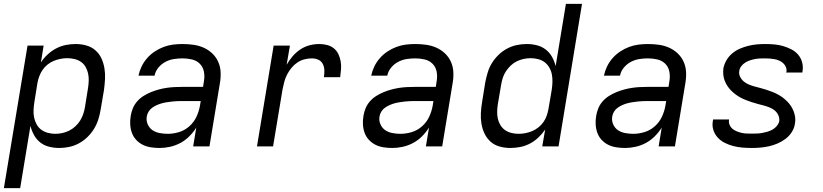

<svg xmlns="http://www.w3.org/2000/svg" viewBox="-24 -755 4244 990"><path d="M-4 215 118 -520H201L187 -433Q201 -455 221.5 -474Q242 -493 266 -505.5Q290 -518 315.5 -523Q341 -528 366 -528Q395 -528 421.5 -520.5Q448 -513 468 -495.5Q488 -478 499 -454Q510 -430 514.5 -403Q519 -376 517.5 -347.5Q516 -319 512 -290L495 -190Q491 -165 483 -139.5Q475 -114 461 -91Q447 -68 427 -48.5Q407 -29 383 -16Q359 -3 333 2.5Q307 8 282 8Q255 8 229 1.5Q203 -5 183.5 -20.5Q164 -36 151.5 -58.5Q139 -81 133 -106L80 215ZM262 -65Q279 -65 297.5 -69Q316 -73 333 -81.5Q350 -90 364.5 -103.5Q379 -117 389 -133Q399 -149 405 -166.5Q411 -184 414 -202L430 -302Q433 -321 433.5 -340Q434 -359 430 -377Q426 -395 417 -410.5Q408 -426 393.5 -436Q379 -446 360.5 -450.5Q342 -455 323 -455Q306 -455 288 -451.5Q270 -448 253 -441Q236 -434 221 -422Q206 -410 195.5 -394.5Q185 -379 178.5 -361.5Q172 -344 169 -327L153 -227Q150 -207 149 -187Q148 -167 152 -148.5Q156 -130 165 -113.5Q174 -97 189 -86Q204 -75 223 -70Q242 -65 262 -65Z M799 8H798Q776 8 753.5 4.5Q731 1 712 -8.5Q693 -18 678.5 -33.5Q664 -49 656.5 -69Q649 -89 647.5 -111.5Q646 -134 650 -157Q653 -177 661 -196.5Q669 -216 683.5 -232.5Q698 -249 716.5 -260.5Q735 -272 754.5 -280Q774 -288 794.5 -293.5Q815 -299 835 -302Q855 -305 875.5 -306Q896 -307 916 -307H1023L1028 -339Q1032 -364 1027 -387.5Q1022 -411 1005.5 -427Q989 -443 965.5 -448.5Q942 -454 917 -454Q895 -454 872.5 -450.5Q850 -447 829 -436Q808 -425 792.5 -406Q777 -387 773 -365H690Q695 -389 706 -412Q717 -435 734.5 -455Q752 -475 774 -489.5Q796 -504 820 -513Q844 -522 868.5 -525Q893 -528 917 -528Q946 -528 974 -524Q1002 -520 1026.5 -509Q1051 -498 1070.5 -479.5Q1090 -461 1101 -436.5Q1112 -412 1113.5 -384Q1115 -356 1110 -327L1056 0H972L988 -97Q973 -73 952 -52Q931 -31 905.5 -17.5Q880 -4 852.5 2Q825 8 799 8ZM841 -65Q870 -65 899.5 -74Q929 -83 952.5 -104Q976 -125 989 -153Q1002 -181 1007 -210L1011 -234H916Q903 -234 890 -233.5Q877 -233 864 -231.5Q851 -230 837.5 -228Q824 -226 811 -222.5Q798 -219 785.5 -213.5Q773 -208 761.5 -200Q750 -192 742.5 -180Q735 -168 733 -155Q729 -134 737.5 -114.5Q746 -95 762 -84Q778 -73 799 -69Q820 -65 841 -65Z M1301 0 1387 -520H1471L1454 -421Q1467 -444 1484.5 -464.5Q1502 -485 1524.5 -500Q1547 -515 1572 -521.5Q1597 -528 1622 -528Q1643 -528 1662.5 -523Q1682 -518 1697 -506Q1712 -494 1720.5 -476.5Q1729 -459 1732.5 -439Q1736 -419 1734.5 -398.5Q1733 -378 1730 -357H1646Q1649 -375 1648.5 -392.5Q1648 -410 1640.5 -425Q1633 -440 1617.5 -447Q1602 -454 1584 -454Q1565 -454 1545.5 -449Q1526 -444 1509 -432.5Q1492 -421 1479 -405Q1466 -389 1456.5 -371Q1447 -353 1442 -333.5Q1437 -314 1433 -295L1384 0Z M1999 8H1998Q1976 8 1953.5 4.5Q1931 1 1912 -8.5Q1893 -18 1878.5 -33.5Q1864 -49 1856.5 -69Q1849 -89 1847.5 -111.5Q1846 -134 1850 -157Q1853 -177 1861 -196.5Q1869 -216 1883.5 -232.5Q1898 -249 1916.5 -260.5Q1935 -272 1954.5 -280Q1974 -288 1994.5 -293.5Q2015 -299 2035 -302Q2055 -305 2075.5 -306Q2096 -307 2116 -307H2223L2228 -339Q2232 -364 2227 -387.5Q2222 -411 2205.5 -427Q2189 -443 2165.5 -448.5Q2142 -454 2117 -454Q2095 -454 2072.5 -450.5Q2050 -447 2029 -436Q2008 -425 1992.5 -406Q1977 -387 1973 -365H1890Q1895 -389 1906 -412Q1917 -435 1934.5 -455Q1952 -475 1974 -489.5Q1996 -504 2020 -513Q2044 -522 2068.5 -525Q2093 -528 2117 -528Q2146 -528 2174 -524Q2202 -520 2226.5 -509Q2251 -498 2270.5 -479.5Q2290 -461 2301 -436.5Q2312 -412 2313.5 -384Q2315 -356 2310 -327L2256 0H2172L2188 -97Q2173 -73 2152 -52Q2131 -31 2105.5 -17.5Q2080 -4 2052.5 2Q2025 8 1999 8ZM2041 -65Q2070 -65 2099.5 -74Q2129 -83 2152.5 -104Q2176 -125 2189 -153Q2202 -181 2207 -210L2211 -234H2116Q2103 -234 2090 -233.5Q2077 -233 2064 -231.5Q2051 -230 2037.5 -228Q2024 -226 2011 -222.5Q1998 -219 1985.5 -213.5Q1973 -208 1961.5 -200Q1950 -192 1942.5 -180Q1935 -168 1933 -155Q1929 -134 1937.5 -114.5Q1946 -95 1962 -84Q1978 -73 1999 -69Q2020 -65 2041 -65Z M2607 8Q2579 8 2552 0.5Q2525 -7 2505.5 -24.5Q2486 -42 2474.5 -66Q2463 -90 2458.5 -117Q2454 -144 2455.5 -172.5Q2457 -201 2462 -230L2478 -330Q2483 -355 2490.5 -380.5Q2498 -406 2512 -429Q2526 -452 2546 -471.5Q2566 -491 2590 -504Q2614 -517 2640 -522.5Q2666 -528 2692 -528Q2719 -528 2744.5 -521.5Q2770 -515 2790 -499.5Q2810 -484 2822.5 -461.5Q2835 -439 2841 -414L2894 -735H2977L2856 0H2772L2787 -87Q2772 -65 2752 -46Q2732 -27 2708 -14.5Q2684 -2 2658 3Q2632 8 2607 8ZM2650 -65Q2668 -65 2685.5 -68.5Q2703 -72 2720 -79Q2737 -86 2752 -98Q2767 -110 2778 -125.5Q2789 -141 2795 -158.5Q2801 -176 2804 -193L2821 -293Q2824 -313 2824.5 -333Q2825 -353 2821.5 -371.5Q2818 -390 2808.5 -406.5Q2799 -423 2784.5 -434Q2770 -445 2751 -450Q2732 -455 2712 -455Q2694 -455 2675.5 -451Q2657 -447 2640 -438.5Q2623 -430 2609 -416.5Q2595 -403 2584.5 -387Q2574 -371 2568.5 -353.5Q2563 -336 2560 -318L2543 -218Q2540 -199 2539.5 -180Q2539 -161 2543 -143Q2547 -125 2556.5 -109.5Q2566 -94 2580.5 -84Q2595 -74 2613 -69.5Q2631 -65 2650 -65Z M3199 8H3198Q3176 8 3153.5 4.5Q3131 1 3112 -8.5Q3093 -18 3078.5 -33.5Q3064 -49 3056.5 -69Q3049 -89 3047.5 -111.5Q3046 -134 3050 -157Q3053 -177 3061 -196.5Q3069 -216 3083.5 -232.5Q3098 -249 3116.5 -260.5Q3135 -272 3154.5 -280Q3174 -288 3194.5 -293.5Q3215 -299 3235 -302Q3255 -305 3275.5 -306Q3296 -307 3316 -307H3423L3428 -339Q3432 -364 3427 -387.5Q3422 -411 3405.5 -427Q3389 -443 3365.5 -448.5Q3342 -454 3317 -454Q3295 -454 3272.5 -450.5Q3250 -447 3229 -436Q3208 -425 3192.5 -406Q3177 -387 3173 -365H3090Q3095 -389 3106 -412Q3117 -435 3134.5 -455Q3152 -475 3174 -489.5Q3196 -504 3220 -513Q3244 -522 3268.5 -525Q3293 -528 3317 -528Q3346 -528 3374 -524Q3402 -520 3426.5 -509Q3451 -498 3470.5 -479.5Q3490 -461 3501 -436.5Q3512 -412 3513.5 -384Q3515 -356 3510 -327L3456 0H3372L3388 -97Q3373 -73 3352 -52Q3331 -31 3305.5 -17.5Q3280 -4 3252.5 2Q3225 8 3199 8ZM3241 -65Q3270 -65 3299.5 -74Q3329 -83 3352.5 -104Q3376 -125 3389 -153Q3402 -181 3407 -210L3411 -234H3316Q3303 -234 3290 -233.5Q3277 -233 3264 -231.5Q3251 -230 3237.5 -228Q3224 -226 3211 -222.5Q3198 -219 3185.5 -213.5Q3173 -208 3161.5 -200Q3150 -192 3142.5 -180Q3135 -168 3133 -155Q3129 -134 3137.5 -114.5Q3146 -95 3162 -84Q3178 -73 3199 -69Q3220 -65 3241 -65Z M3853 8Q3828 8 3804 6Q3780 4 3757 -2Q3734 -8 3713 -18.5Q3692 -29 3676.5 -46Q3661 -63 3654 -85.5Q3647 -108 3652 -133Q3652 -135 3652 -136.5Q3652 -138 3653 -139H3735Q3735 -138 3735 -137.5Q3735 -137 3735 -137Q3733 -123 3738 -111Q3743 -99 3752.5 -91Q3762 -83 3774.5 -78Q3787 -73 3799.5 -70Q3812 -67 3825.5 -66.5Q3839 -66 3853 -66Q3866 -66 3879.5 -66.5Q3893 -67 3906.5 -69.5Q3920 -72 3933.5 -76Q3947 -80 3959.5 -87Q3972 -94 3981.5 -105.5Q3991 -117 3994 -130Q3996 -147 3989 -161.5Q3982 -176 3970.5 -185.5Q3959 -195 3944 -201Q3929 -207 3914 -211Q3899 -215 3883.5 -219Q3868 -223 3853 -228Q3838 -233 3823.5 -238.5Q3809 -244 3795 -251.5Q3781 -259 3769 -268Q3757 -277 3746 -288Q3735 -299 3726.5 -312Q3718 -325 3712.5 -339.5Q3707 -354 3705.5 -370Q3704 -386 3706 -403Q3710 -424 3722 -444.5Q3734 -465 3752 -480Q3770 -495 3791 -504Q3812 -513 3834 -518.5Q3856 -524 3877.5 -526Q3899 -528 3921 -528Q3945 -528 3968.5 -526Q3992 -524 4014 -517.5Q4036 -511 4056.5 -500.5Q4077 -490 4091.5 -473Q4106 -456 4112 -433.5Q4118 -411 4114 -387Q4114 -386 4113.5 -384Q4113 -382 4113 -381H4030Q4030 -382 4030 -382.5Q4030 -383 4031 -384Q4033 -397 4028.5 -408.5Q4024 -420 4015 -428.5Q4006 -437 3995 -442Q3984 -447 3971.5 -449.5Q3959 -452 3946.5 -453Q3934 -454 3921 -454Q3908 -454 3895 -453.5Q3882 -453 3869 -450.5Q3856 -448 3843.5 -444Q3831 -440 3819 -432.5Q3807 -425 3798.5 -414Q3790 -403 3788 -390Q3785 -374 3792 -359.5Q3799 -345 3811 -335Q3823 -325 3837.5 -319Q3852 -313 3867 -309Q3882 -305 3897.5 -301Q3913 -297 3928 -292Q3943 -287 3957.5 -281.5Q3972 -276 3986 -268.5Q4000 -261 4012 -252Q4024 -243 4035 -232Q4046 -221 4054.5 -208Q4063 -195 4068.5 -180.5Q4074 -166 4076 -150Q4078 -134 4075 -118Q4072 -95 4059 -74.5Q4046 -54 4027 -39.5Q4008 -25 3986 -15.5Q3964 -6 3942 -1Q3920 4 3897.5 6Q3875 8 3853 8Z"/></svg>

Font: Iosevka SS04 Extended Oblique
Style: Regular
Weight: 400
Width: 7
Italic angle: -9°
Monospace: yes
Designer: Belleve Invis
Foundry: Belleve Invis
Version: Version 19.0.0; ttfautohint (v1.8.4)